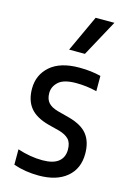

<svg xmlns="http://www.w3.org/2000/svg" viewBox="-124 -869 634 939"><g transform="rotate(15 193.0 -399.0)"><path d="M169.5 9.5Q101.5 9.5 41.5 -11V-89Q106.5 -67.5 168 -67.5Q222 -67.5 248.8 -89Q275.5 -110.5 275.5 -149.5Q275.5 -184.5 258.8 -202Q242 -219.5 210 -228.5L151.5 -243.5Q87 -261 57.8 -297.5Q28.5 -334 28.5 -393Q28.5 -463 79.2 -507.5Q130 -552 226.5 -552Q257.5 -552 284.2 -548.8Q311 -545.5 335.5 -539.5V-462Q284.5 -475 230.5 -475Q168.5 -475 142 -451Q115.5 -427 115.5 -394Q115.5 -363 131.2 -345.5Q147 -328 179.5 -319L238.5 -303.5Q305.5 -285.5 334 -248.8Q362.5 -212 362.5 -152.5Q362.5 -76.5 311.2 -33.5Q260 9.5 169.5 9.5ZM154.5 -624 239.5 -808H334.5L234.5 -624Z"/></g></svg>

Font: Encode Sans Condensed Medium
Style: Regular
Weight: 500
Width: 3
Designer: Multiple Designers
Foundry: Impallari Type
Version: Version 3.000; ttfautohint (v1.8.3) -l 8 -r 50 -G 200 -x 14 